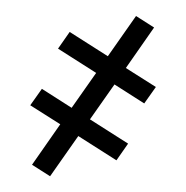

<svg xmlns="http://www.w3.org/2000/svg" viewBox="-48 -512 696 718"><g transform="rotate(5 300.0 -152.5)"><path d="M166 160 95 123 187 -37 69 -98 107 -163 224 -102 304 -240 154 -318 192 -384 342 -306 434 -465 505 -428 413 -268 531 -207 493 -142 376 -203 296 -65 446 13 408 79 258 1Z"/></g></svg>

Font: R Plex Mono
Style: Regular
Weight: 400
Monospace: yes
Designer: Belleve Invis
Foundry: Belleve Invis
Version: Version 31.8.0